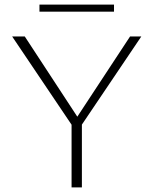

<svg xmlns="http://www.w3.org/2000/svg" viewBox="-20 -817 669 837"><path d="M301 -260 33 -658H88L331 -287ZM292 0V-289H337V0ZM329 -262 303 -287 547 -658H596ZM152 -766V-797H477V-766Z"/></svg>

Font: Ysabeau ExtraLight
Style: Regular
Weight: 250
Designer: Christian Thalmann (Catharsis Fonts)
Version: Version 2.002